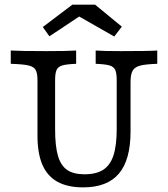

<svg xmlns="http://www.w3.org/2000/svg" viewBox="-20 -786 715 817"><path d="M139.5 -208.1V-445.2Q139.5 -475 131.5 -488.7Q123.4 -502.4 100.4 -507.7Q77.4 -512.9 25.8 -514.5V-571Q66.1 -568.5 176.6 -568.5Q266.9 -568.5 304 -571V-514.5Q263.7 -512.9 245.6 -507.7Q227.4 -502.4 221 -488.7Q214.5 -475 214.5 -445.2V-235.5Q214.5 -164.5 226.6 -123Q238.7 -81.5 265.7 -62.9Q292.7 -44.4 339.5 -44.4Q389.5 -44.4 419.4 -63.7Q449.2 -83.1 462.9 -125Q476.6 -166.9 476.6 -237.1V-445.2Q476.6 -475 470.2 -488.7Q463.7 -502.4 445.6 -507.7Q427.4 -512.9 387.1 -514.5V-571Q418.5 -568.5 495.2 -568.5Q612.1 -568.5 649.2 -571V-514.5Q600 -512.9 576.6 -506.9Q553.2 -500.8 544.4 -485.1Q535.5 -469.4 535.5 -437.1V-226.6Q535.5 -105.6 485.9 -47.2Q436.3 11.3 333.9 11.3Q267.7 11.3 224.6 -12.5Q181.5 -36.3 160.5 -84.7Q139.5 -133.1 139.5 -208.1ZM162.1 -671 287.9 -766.1H384.7L498.4 -672.6L466.1 -630.6L287.9 -732.3H341.9L190.3 -631.5Z"/></svg>

Font: Playfair Micro SmCond SmLight
Style: Regular
Weight: 360
Width: 4
Designer: Claus Eggers Sørensen
Foundry: Claus Eggers Sørensen
Version: Version 2.100;Glyphs 3.2 (3219)